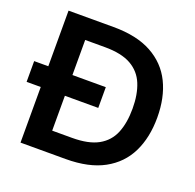

<svg xmlns="http://www.w3.org/2000/svg" viewBox="-124 -828 971 957"><g transform="rotate(20 362.0 -350.0)"><path d="M81 0V-295H6V-405H81V-700H320Q443 -700 522.5 -656.5Q602 -613 640.5 -534.5Q679 -456 679 -350Q679 -244 640.5 -165.5Q602 -87 522.5 -43.5Q443 0 320 0ZM209 -110H314Q402 -110 453 -138.5Q504 -167 526 -220.5Q548 -274 548 -350Q548 -425 526 -479Q504 -533 453 -562Q402 -591 314 -591H209V-405H386V-295H209Z"/></g></svg>

Font: Firefly Display
Style: Bold
Weight: 700
Designer: Colophon Foundry, Jonny Pinhorn
Foundry: Colophon Foundry
Version: Version 1.200; ttfautohint (v1.8.3)